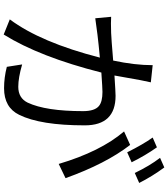

<svg xmlns="http://www.w3.org/2000/svg" viewBox="45 -929 910 1040"><g transform="rotate(90 500.0 -409.0)"><path d="M917 -684Q878 -765 835 -821L887 -844Q935 -779 971 -708ZM805 -643Q762 -729 725 -781L778 -804Q823 -740 859 -667ZM426 -771 414 -714Q394 -599 389 -574Q481 -580 499 -580Q659 -580 659 -413Q659 -173 602 -58Q562 24 458 24Q400 24 342 9L329 -74Q401 -53 450 -53Q511 -53 536 -104Q582 -202 582 -404Q582 -467 554 -490Q531 -509 478 -509Q459 -509 373 -503Q288 -168 167 26L85 -7Q210 -175 292 -495Q217 -488 168 -482Q96 -473 79 -470L71 -556Q100 -554 159 -556Q189 -557 308 -567Q333 -684 333 -781ZM765 -659Q867 -527 945 -309L868 -272Q801 -498 692 -626Z"/></g></svg>

Font: Source Han Sans K Regular
Style: Regular
Weight: 400
Designer: Ryoko NISHIZUKA  (kana & ideographs); Paul D. Hunt (Latin, Greek & Cyrillic); Wenlong ZHANG  (bopomofo); Sandoll Communi
Foundry: Adobe Systems Incorporated
Version: Version 1.00 July 18, 2014, initial release